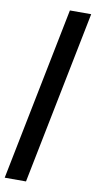

<svg xmlns="http://www.w3.org/2000/svg" viewBox="-102 -784 508 1021"><g transform="rotate(10 152.0 -274.0)"><path d="M189 -742H304L117 194H2Z"/></g></svg>

Font: Montserrat Alternates SemiBold
Style: Italic
Weight: 600
Italic angle: -11.3°
Designer: Julieta Ulanovsky
Foundry: Julieta Ulanovsky
Version: Version 7.200